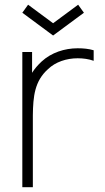

<svg xmlns="http://www.w3.org/2000/svg" viewBox="-20 -779 436 799"><path d="M329.2 -726 305.2 -759.4 201 -682.3 96.9 -759.4 72.9 -726 201 -631.2ZM303.1 -578.1C249 -578.1 193.8 -560.4 153.1 -522.9C136.5 -507.3 124 -492.7 113.5 -476V-562.5H72.9V0H116.7V-299C117.7 -378.1 124 -441.7 180.2 -491.7C210.4 -520.8 256.2 -536.5 303.1 -536.5C327.1 -536.5 349 -533.3 369.8 -526V-569.8C349 -576 327.1 -578.1 303.1 -578.1Z"/></svg>

Font: Manrope Thin
Style: Regular
Weight: 100
Width: 4
Designer: Michael Sharanda
Foundry: Michael Sharanda
Version: Version 2.000;PS 002.000;hotconv 1.0.88;makeotf.lib2.5.64775